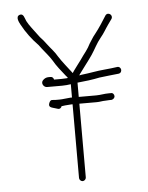

<svg xmlns="http://www.w3.org/2000/svg" viewBox="-51 -710 610 791"><g transform="rotate(-5 253.5 -315.0)"><path d="M214 -279C221.3 -279.7 230 -280.3 240 -281H245V24C245 31.1 251.6 38 259 38C266.4 38 273 31.1 273 24V-281H345C358.8 -281 367.1 -284 381 -284C387 -284.7 392.7 -285 398 -285H406C413.2 -286.2 420 -291.5 420 -299.5C420 -306.8 413.9 -314.3 406 -313H397C378.6 -313 363.2 -309 345 -309H273V-368C303.1 -370.7 337.9 -375.2 365 -381C391.9 -384.8 419.1 -386.8 445 -390C463.9 -393.2 458.7 -421 441 -418C424.2 -415.9 408.8 -413.4 389 -412C356.7 -409.5 326.4 -402.5 293 -399L283 -397L285 -401C298.7 -418.2 316.1 -443.8 329 -460L341 -477C356.4 -500 366 -522 384 -544C399.2 -562 406.8 -577.5 420 -596L435 -617C445.4 -632.7 422.9 -649 412 -634C396.7 -609.6 380.5 -583.9 363 -562C350.6 -547.3 346.6 -537.5 337 -524C331.4 -512.8 325.7 -503.3 318 -493L306 -477C303.3 -473 299.3 -467.3 294 -460L279 -440C273 -432 267.3 -424.3 262 -417C258.7 -412.3 257 -409.7 257 -409C239.9 -431.9 217.7 -457.9 202 -483C191.5 -502 175 -518.6 162 -536L148 -554C138.2 -563.8 131.7 -572.3 124 -583C112.8 -598.6 93.7 -621.6 85 -639C79.5 -650 76.5 -673.2 59.5 -667C41.4 -660.4 54.8 -636.3 60 -626.5C77.3 -594 102 -561 127 -536L139 -520C151.9 -503.4 166.8 -487 178 -469C190.9 -445.8 212 -420 228 -400C231.3 -396.7 233.7 -393.7 235 -391C233.7 -390.3 232 -390 230 -390C222.7 -389.3 215.7 -389 209 -389H178C176 -397 171.3 -401 164 -401H156C146.7 -401 138.7 -397.3 132 -390C121.4 -377.9 133.4 -361 146 -361H209C220 -361 234.5 -362.3 245 -364V-309H239C220.9 -307.9 207.2 -305 193 -305H177C172.3 -305 167.3 -305.3 162 -306C156.7 -306 152.5 -301.7 149.5 -293C143.6 -276.1 159.6 -275.1 172 -271L182 -268C190.1 -264.7 197.9 -270.5 199 -277C201.2 -277 212.2 -279 214 -279Z"/></g></svg>

Font: HoneyBee
Style: XLit
Weight: 200
Foundry: Cannot Into Space Fonts
Version: Version 0.89